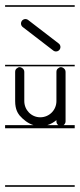

<svg xmlns="http://www.w3.org/2000/svg" viewBox="-22 -483 307 735"><path d="M85.7 -406.5C78.3 -412.2 67.6 -410.8 61.9 -403.4C56.2 -395.9 57.6 -385.2 65 -379.5L182 -289.5C189.4 -283.8 200.1 -285.2 205.8 -292.6C211.6 -300.1 210.2 -310.8 202.7 -316.5ZM-2.5 -463V-457H264V-463ZM-2.5 -235V-229H264V-235ZM-2.5 226V232H264V226ZM159.1 -4C172 -7.9 183.7 -14.6 194 -23V-18C194 -12.6 196.4 -7.2 201.3 -4ZM221.5 -4C225.8 -7.2 229 -12.6 229 -18V-76V-96V-208C229 -215 225 -220 220 -223C217 -225 214 -226 211 -226C208 -226 205 -225 203 -223C197 -220 194 -215 194 -208V-96C194 -62 167 -34 132 -34C98 -34 71 -62 71 -96V-208C71 -215 67 -220 62 -223C59 -225 56 -226 53 -226C50 -226 47 -225 45 -223C39 -220 36 -215 36 -208V-96C36 -62 48 -48 53 -41C67.4 -24.5 85.3 -10.5 106.2 -4H-2.5V8H264V-4Z"/></svg>

Font: LetsTraceRuled
Style: Medium
Weight: 500
Version: Version 003.000